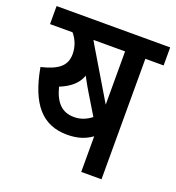

<svg xmlns="http://www.w3.org/2000/svg" viewBox="-117 -716 743 810"><g transform="rotate(20 255.0 -311.0)"><path d="M337 0H428V-541H510V-622H0V-541H101C121 -518 133 -487 133 -455C133 -403 102 -376 24 -357C52 -200 115 -127 227 -127C274 -127 308 -139 337 -160ZM337 -541V-302L204 -525C201 -531 198 -536 195 -541ZM229 -207C174 -207 143 -240 126 -306C173 -325 203 -351 216 -388C228 -366 239 -345 248 -331L306 -235C284 -218 259 -207 229 -207Z"/></g></svg>

Font: Noto Sans Devanagari Condensed Medium
Style: Regular
Weight: 500
Width: 3
Designer: Jelle Bosma - Monotype Design Team
Foundry: Monotype Imaging Inc.
Version: Version 2.004